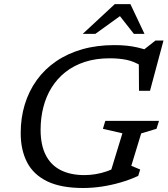

<svg xmlns="http://www.w3.org/2000/svg" viewBox="-20 -930 838 960"><path d="M402 -54.5Q429 -54.5 458.2 -59.2Q487.5 -64 517.2 -74.5Q547 -85 574.5 -101L526 -47.5L592 -263.5L494.5 -286L506.5 -325.5H775L762.5 -286L686 -263L636.5 -101L681 -82.5L671 -50.5Q630 -31.5 583.8 -18Q537.5 -4.5 489.8 2.8Q442 10 395.5 10Q284.5 10 215.8 -23.5Q147 -57 115.2 -118.8Q83.5 -180.5 83.5 -264.5Q83.5 -341 104 -408Q124.5 -475 163.8 -529.5Q203 -584 260.2 -623.2Q317.5 -662.5 390.8 -683.5Q464 -704.5 552.5 -704.5Q584.5 -704.5 613.8 -701.5Q643 -698.5 669.8 -692.2Q696.5 -686 720.5 -677L692 -676L757.5 -727.5H797.5L730 -476H675L674 -630.5L688.5 -599Q652 -622.5 614 -630.5Q576 -638.5 528.5 -638.5Q459.5 -638.5 404.2 -620.5Q349 -602.5 307.5 -569.8Q266 -537 238.2 -492.5Q210.5 -448 196.8 -394.2Q183 -340.5 183 -281Q183 -205 208.8 -154.5Q234.5 -104 283.8 -79.2Q333 -54.5 402 -54.5ZM393.5 -760.5 554 -909.5H632L702.5 -760.5H649.5L572.5 -858.5H592.5L456.5 -760.5Z"/></svg>

Font: Newsreader 10pt
Style: Italic
Weight: 400
Italic angle: -17°
Version: Version 1.003